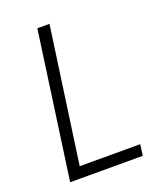

<svg xmlns="http://www.w3.org/2000/svg" viewBox="-132 -781 711 862"><g transform="rotate(-20 223.5 -350.0)"><path d="M104 -53H407L400 0H53L151 -700H209L112 -11Z"/></g></svg>

Font: Pathway Extreme 8pt Thin 12pt Thin
Style: Italic
Weight: 250
Italic angle: -8°
Version: Version 1.001;gftools[0.9.26]